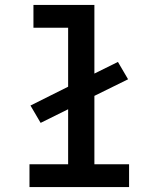

<svg xmlns="http://www.w3.org/2000/svg" viewBox="-20 -755 640 775"><path d="M99 0V-92H255V-314L144 -259L103 -329L255 -405V-643H115V-735H361V-458L456 -505L497 -435L361 -368V-92H501V0Z"/></svg>

Font: Iosevka Curly Slab SmBdEx
Style: Regular
Weight: 600
Width: 7
Monospace: yes
Designer: Belleve Invis
Foundry: Belleve Invis
Version: Version 11.1.0; ttfautohint (v1.8.3)